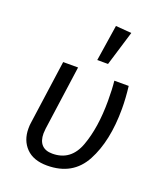

<svg xmlns="http://www.w3.org/2000/svg" viewBox="-147 -895 857 1005"><g transform="rotate(20 281.5 -393.0)"><path d="M502 -401Q502 -221 439.5 -104.5Q377 12 234 12Q158 12 117.5 -29.5Q77 -71 77 -137Q77 -157 79 -168L129 -526H212L162 -167Q160 -147 160 -140Q160 -99 180 -77.5Q200 -56 239 -56Q342 -56 380.5 -161Q419 -266 419 -415Q419 -480 414 -526H494Q502 -459 502 -401ZM412 -791 353 -597H293L324 -798Z"/></g></svg>

Font: Fira Sans Book
Style: Italic
Weight: 350
Italic angle: -8°
Designer: bBox Type GmbH & Carrois Corporate GbR & Edenspiekermann AG
Foundry: bBox Type GmbH & Carrois Corporate GbR & Edenspiekermann AG
Version: Version 4.301